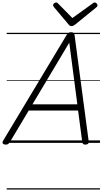

<svg xmlns="http://www.w3.org/2000/svg" viewBox="-54 -1149 824 1544"><path d="M-10 14Q-26 13 -31.5 4.5Q-37 -4 -28 -19L482 -868Q489 -880 496.5 -885Q504 -890 519 -890Q532 -890 538 -884.5Q544 -879 546 -864L659 -14Q661 -1 655 6Q649 13 634 14Q620 14 614.5 9Q609 4 607 -10L574 -260H177L27 -9Q18 5 11 9.5Q4 14 -10 14ZM207 -310H568L503 -806ZM708 -1129Q716 -1129 723 -1121.5Q730 -1114 730 -1107Q730 -1102 728.5 -1098.5Q727 -1095 722 -1091L551 -952Q542 -946 535.5 -942.5Q529 -939 521 -939Q513 -939 507.5 -942.5Q502 -946 497 -953L379 -1093Q376 -1097 374.5 -1101Q373 -1105 373 -1108Q373 -1117 381.5 -1123Q390 -1129 397 -1129Q404 -1129 407.5 -1126Q411 -1123 415 -1119L528 -1004L688 -1119Q695 -1124 698.5 -1126.5Q702 -1129 708 -1129ZM0 365H750V375H0ZM0 -20H750V0H0ZM0 -505H750V-500H0ZM0 -885H750V-875H0Z"/></svg>

Font: Playwrite IS Guides
Style: Regular
Weight: 400
Designer: Veronika Burian, José Scaglione
Foundry: TypeTogether
Version: Version 1.003